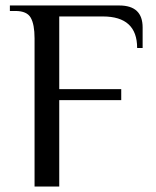

<svg xmlns="http://www.w3.org/2000/svg" viewBox="-20 -680 567 700"><path d="M106 -540Q106 -591 92 -615.5Q78 -640 36 -640H16V-660H415Q500 -660 500 -580V-505H480Q480 -620 355 -620H196V-355H422V-315H196V0H106Z"/></svg>

Font: Philosopher
Style: Regular
Weight: 400
Designer: Jovanny Lemonad
Foundry: Jovanny Lemonad
Version: Version 2.000